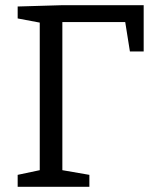

<svg xmlns="http://www.w3.org/2000/svg" viewBox="-20 -719 600 739"><path d="M48 -694 219 -699H533V-521H480L462 -634H220V-64L324 -46V0H48V-46L133 -64V-632L48 -648Z"/></svg>

Font: Bitter Pro
Style: Regular
Weight: 400
Designer: Sol Matas, and Bitter project Authors
Foundry: Sol Matas
Version: Version 1.010